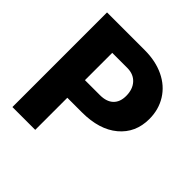

<svg xmlns="http://www.w3.org/2000/svg" viewBox="-184 -865 1020 1020"><g transform="rotate(45 325.5 -355.5)"><path d="M225.1 -241.2V0H53.7V-710.9H337.4Q418.9 -710.9 481.7 -680.9Q544.4 -650.9 578.9 -595.5Q613.3 -540 613.3 -469.7Q613.3 -365.7 538.8 -303.5Q464.4 -241.2 334.5 -241.2ZM225.1 -373.5H337.4Q387.2 -373.5 413.3 -398.4Q439.5 -423.3 439.5 -468.8Q439.5 -518.6 412.6 -548.3Q385.7 -578.1 339.4 -578.6H225.1Z"/></g></svg>

Font: TypoPRO Roboto
Style: Regular
Weight: 900
Designer: Google
Version: Version 2.136; 2016